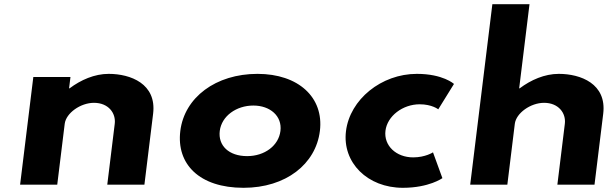

<svg xmlns="http://www.w3.org/2000/svg" viewBox="-20 -880 2929 915"><path d="M75.8 0H252.8L288.4 -290C294.7 -341 363.6 -390 427.8 -390C496.7 -390 533.1 -341 526.8 -290L491.2 0H668.2L709.7 -338C727.2 -481 602 -528 497.9 -528C430.2 -528 364.9 -499 311.6 -459H309.2L315.8 -513H138.8Z M839.3 -256C819.9 -98 930.1 15 1140.5 15C1342.3 15 1485.1 -98 1504.5 -256C1524.2 -416 1401.9 -528 1207.1 -528C1008.7 -528 859 -416 839.3 -256ZM1027.3 -256C1036.1 -327 1106.3 -377 1187.4 -377C1267.3 -377 1325.2 -327 1316.5 -256C1307.9 -186 1241.3 -136 1157.8 -136C1070.7 -136 1018.7 -186 1027.3 -256Z M1980.1 -383C2038.6 -383 2068.6 -359 2068.6 -359L2143.5 -480C2143.5 -480 2091.4 -528 1966.5 -528C1797.3 -528 1647.3 -406 1628.8 -255C1610.4 -105 1731.6 15 1899.8 15C2024.7 15 2088.3 -31 2088.3 -31L2043.5 -154C2043.5 -154 2007.5 -130 1949 -130C1868 -130 1808.3 -186 1817 -257C1825.6 -327 1899 -383 1980.1 -383Z M2220.8 0H2397.8L2433.4 -290C2439.7 -341 2508.6 -390 2572.8 -390C2641.7 -390 2678.1 -341 2671.8 -290L2636.2 0H2813.2L2854.7 -338C2872.2 -481 2747 -528 2642.9 -528C2575.2 -528 2509.9 -499 2456.6 -459H2454.2L2503.4 -860H2326.4Z"/></svg>

Font: Hussar
Style: BdSuprExtOblOne
Weight: 700
Foundry: Cannot Into Space Fonts
Version: Version 2.00